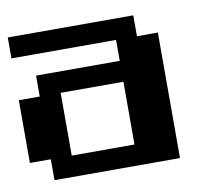

<svg xmlns="http://www.w3.org/2000/svg" viewBox="-57 -501 615 565"><g transform="rotate(-10 250.0 -219.0)"><path d="M0 -437.5H375V-375H437.5V0H62.5V-62.5H0V-250H62.5V-312.5H312.5V-375H0ZM125 -250V-62.5H312.5V-250Z"/></g></svg>

Font: NeoDunggeunmo Code
Style: Regular
Weight: 400
Monospace: yes
Version: Version 1.600